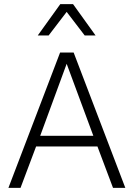

<svg xmlns="http://www.w3.org/2000/svg" viewBox="-20 -916 652 936"><path d="M591 0H531L455 -202H156L80 0H21L273 -660H339ZM176 -254H435L305 -605ZM446 -743H393L305 -858L217 -743H164L274 -896H336Z"/></svg>

Font: Kantumruy Pro Light
Style: Regular
Weight: 300
Version: Version 1.002